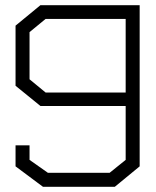

<svg xmlns="http://www.w3.org/2000/svg" viewBox="-20 -720 602 741"><path d="M423 1H146L40 -78V-159H94V-103L165 -53H403L465 -103V-311H136L40 -389V-621L136 -700H519V-78ZM465 -647H156L94 -596V-414L156 -363H465Z"/></svg>

Font: Turret Road
Style: Regular
Weight: 400
Designer: Noponies
Foundry: Noponies
Version: Version 1.001; ttfautohint (v1.8)